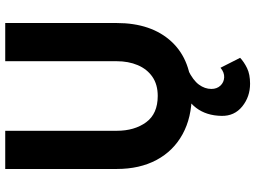

<svg xmlns="http://www.w3.org/2000/svg" viewBox="-141 -600 976 734"><g transform="rotate(-90 347.0 -233.0)"><path d="M351.1 12Q265 12 201 -23Q137 -58 102.5 -122.5Q68 -187 68 -275V-701H214V-275Q214 -207 246.5 -162.5Q279 -118 347.3 -118Q391 -118 420.5 -138.5Q450 -159 465 -194.5Q480 -230 480 -275V-701H626V-275Q626 -142 554.5 -65Q483 12 351.1 12ZM394 235Q344 235 307 205Q270 175 271 126Q272 68 301.5 29Q331 -10 404 -44L446 -2Q407 17 390.5 39.5Q374 62 374 87Q374 108 386.5 121.5Q399 135 418 136Q437 137 455 122L493 197Q477 212 453.5 223.5Q430 235 394 235Z"/></g></svg>

Font: Inclusive Sans
Style: Regular
Weight: 400
Designer: Olivia King
Foundry: Olivia King
Version: Version 2.004